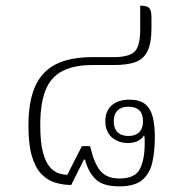

<svg xmlns="http://www.w3.org/2000/svg" viewBox="-20 -652 642 682"><path d="M404 10Q345 10 319 -16Q293 -42 282 -85H278L233 5Q203 5 175.5 -3.5Q148 -12 126.5 -34.5Q105 -57 93 -98.5Q81 -140 81 -206Q81 -292 105 -345.5Q129 -399 179 -424Q229 -449 308 -449H383Q438 -449 458 -468.5Q478 -488 478 -547V-632Q492 -632 501 -629Q510 -626 514 -617Q518 -608 518 -589V-551Q518 -499 504 -470.5Q490 -442 461 -431.5Q432 -421 385 -421H308Q243 -421 201.5 -399.5Q160 -378 141.5 -331Q123 -284 123 -208Q123 -147 132.5 -111Q142 -75 157.5 -58Q173 -41 189.5 -36Q206 -31 219 -31L271 -133H300Q314 -72 336.5 -45Q359 -18 405 -18Q459 -18 476.5 -51Q494 -84 494 -144Q494 -151 494 -157Q494 -163 492 -171V-172Q485 -159 470 -151.5Q455 -144 434 -144Q412 -144 393.5 -153Q375 -162 364.5 -179.5Q354 -197 354 -221Q354 -258 377 -278Q400 -298 440 -298Q475 -298 494.5 -283Q514 -268 522 -238.5Q530 -209 530 -165Q530 -115 521 -75Q512 -35 485 -12.5Q458 10 404 10ZM436 -169Q461 -169 474.5 -182.5Q488 -196 488 -221Q488 -273 436 -273Q411 -273 397.5 -259.5Q384 -246 384 -221Q384 -196 397.5 -182.5Q411 -169 436 -169Z"/></svg>

Font: Noto Serif Thai ExtraLight
Style: Regular
Weight: 250
Version: Version 2.001